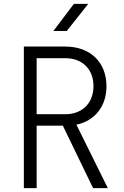

<svg xmlns="http://www.w3.org/2000/svg" viewBox="-20 -970 640 990"><path d="M255 -810H324L435 -950H361ZM103 0H169V-322H304L460 0H536L374 -327C469 -347 529 -422 529 -525C529 -649 446 -730 316 -730H103ZM169 -381V-670H316C404 -670 462 -614 462 -526C462 -438 404 -381 316 -381Z"/></svg>

Font: JetBrains Mono ExtraLight
Style: Regular
Weight: 240
Monospace: yes
Designer: Philipp Nurullin, Konstantin Bulenkov
Foundry: JetBrains
Version: Version 2.305